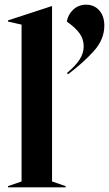

<svg xmlns="http://www.w3.org/2000/svg" viewBox="-20 -799 465 819"><path d="M14 -5 72 -25V-694L14 -707V-712L201 -773H202V-25L260 -5V0H14ZM337 -601Q337 -632 319.5 -656.5Q302 -681 265 -707Q270 -737 292.5 -758Q315 -779 347 -779Q382 -779 403.5 -754.5Q425 -730 425 -690Q425 -631 380.5 -581.5Q336 -532 270 -482L266 -488Q302 -518 319.5 -545Q337 -572 337 -601Z"/></svg>

Font: Nyght Serif Medium
Style: Regular
Weight: 500
Designer: Maksym Kobuzan
Version: Version 0.410